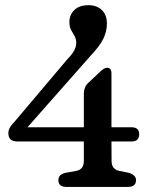

<svg xmlns="http://www.w3.org/2000/svg" viewBox="-20 -738 599 758"><path d="M311 -366.5Q311 -393 325.5 -408L376 -455.5Q391 -470.5 403 -470.5Q420 -470.5 420 -448V-235.5H499.5Q529.5 -235.5 529.5 -208Q529.5 -179.5 499 -179.5H420L420.5 -103Q420.5 -70 450 -63.5L489.5 -55.5Q517 -46.5 517 -27Q517 0 485 0H242.5Q210.5 0 210.5 -27Q210.5 -49 238 -55.5L281.5 -63.5Q311 -69 311 -103V-179.5H48.5Q13 -179.5 13 -212Q13 -222.5 18.2 -232.8Q23.5 -243 36.5 -256.5L247.5 -506Q281 -539.5 281 -568Q281 -584.5 274.2 -595.8Q267.5 -607 260.8 -619.5Q254 -632 254 -651Q254 -679.5 273.5 -698.5Q293 -717.5 330 -717.5Q362 -717.5 382 -698.5Q402 -679.5 402 -645Q402 -614.5 388.2 -585.5Q374.5 -556.5 335.5 -515.5L88.5 -235.5H311Z"/></svg>

Font: Fraunces 72pt SuperSoft
Style: Regular
Weight: 400
Version: Version 1.000;[b76b70a41]